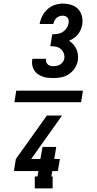

<svg xmlns="http://www.w3.org/2000/svg" viewBox="-20 -875 540 1065"><path d="M277 -442Q261 -442 245.5 -443.5Q230 -445 215.5 -450.5Q201 -456 189 -464.5Q177 -473 169.5 -485.5Q162 -498 159 -513.5Q156 -529 159 -545Q159 -546 159 -547Q159 -548 160 -549H235Q235 -549 235 -548.5Q235 -548 235 -548Q234 -539 236.5 -531Q239 -523 245 -517.5Q251 -512 259.5 -510Q268 -508 277 -508Q286 -508 296 -510Q306 -512 315 -518Q324 -524 329.5 -532.5Q335 -541 337 -551Q339 -567 333 -581Q327 -595 316 -604Q305 -613 290 -616Q275 -619 259 -619L270 -685Q285 -685 299.5 -687Q314 -689 327 -697Q340 -705 349 -718Q358 -731 360 -746Q362 -754 361 -762Q360 -770 355.5 -776Q351 -782 343.5 -785Q336 -788 328 -788Q319 -788 310 -785Q301 -782 293.5 -775.5Q286 -769 282 -760Q278 -751 276 -742H200Q204 -765 214.5 -786Q225 -807 243 -823.5Q261 -840 283.5 -847.5Q306 -855 328 -855Q352 -855 375 -848Q398 -841 413.5 -824.5Q429 -808 434.5 -784.5Q440 -761 436 -737Q433 -723 427 -709Q421 -695 411.5 -683.5Q402 -672 389.5 -663.5Q377 -655 363 -649Q376 -641 386.5 -629Q397 -617 403.5 -603Q410 -589 412 -573Q414 -557 412 -540Q408 -517 395 -497Q382 -477 362.5 -464Q343 -451 321 -446.5Q299 -442 277 -442ZM272 170H173V104H188L193 74H57L68 7L240 -234H324L153 7H204L216 -60H292L281 7H312L301 74H270L265 104H272ZM60 -308 70 -372H440L430 -308Z"/></svg>

Font: Iosevka Slab Semibold
Style: Italic
Weight: 600
Italic angle: -9°
Monospace: yes
Designer: Belleve Invis
Foundry: Belleve Invis
Version: Version 11.1.1; ttfautohint (v1.8.3)